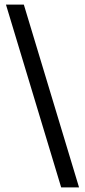

<svg xmlns="http://www.w3.org/2000/svg" viewBox="-20 -763 372 838"><path d="M247 55 6 -743H84L325 55Z"/></svg>

Font: Saira Semi Condensed
Style: Regular
Weight: 400
Width: 4
Designer: Hector Gatti with collaboration of the Omnibus-Type team
Foundry: Omnibus-Type
Version: Version 1.001; ttfautohint (v1.8)